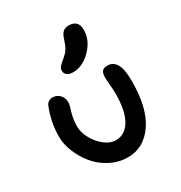

<svg xmlns="http://www.w3.org/2000/svg" viewBox="-176 -892 951 1009"><g transform="rotate(-30 299.5 -388.0)"><path d="M283.2 -541Q260.3 -541 247.6 -550.8Q234.9 -560.5 234.9 -577.1Q234.9 -590.8 243.4 -601.1Q252 -611.3 273.9 -628.9Q296.9 -647.9 307.6 -665.8Q318.4 -683.6 328.1 -714.8Q336.9 -743.7 350.1 -754.9Q363.3 -766.1 383.8 -766.1Q442.9 -766.1 442.9 -707Q442.9 -643.6 392.3 -592.3Q341.8 -541 283.2 -541ZM311 -9.8Q253.9 -9.8 203.4 -36.4Q152.8 -63 119.9 -104Q86.9 -145 67.9 -192.4Q48.8 -239.7 48.8 -283.2Q48.8 -371.1 81.1 -452.1Q85.4 -464.8 96.4 -472.9Q107.4 -481 121.1 -481Q147.5 -481 164.8 -463.1Q182.1 -445.3 182.1 -417Q182.1 -403.3 176 -385.7Q169.9 -368.2 164.1 -342.5Q158.2 -316.9 158.2 -283.2Q158.2 -246.6 179.7 -208Q201.2 -169.4 234.1 -144.3Q267.1 -119.1 298.8 -119.1Q356.4 -119.1 388.2 -174.6Q419.9 -230 419.9 -331.1Q419.9 -357.9 417 -388.4Q414.1 -418.9 414.1 -434.1Q414.1 -458 423.1 -470Q432.1 -481.9 455.1 -481.9Q490.2 -481.9 508.5 -450.4Q526.9 -418.9 526.9 -348.1Q526.9 -183.6 466.6 -96.7Q406.2 -9.8 311 -9.8Z"/></g></svg>

Font: Shantell Sans Irregular
Style: Regular
Weight: 500
Designer: Stephen Nixon, Anya Danilova, Shantell Martin
Foundry: Arrow Type
Version: Version 1.006;[9816181b4]